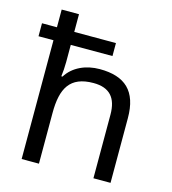

<svg xmlns="http://www.w3.org/2000/svg" viewBox="-112 -852 843 943"><g transform="rotate(15 309.0 -380.0)"><path d="M173 -760H85V-670H9V-604H85V0H173V-258C173 -383 210 -452 330 -452C412 -452 450 -409 450 -323V0H537V-329C537 -466 471 -526 342 -526C272 -526 208 -498 174 -443H168C171 -464 173 -491 173 -517V-604H385V-670H173Z"/></g></svg>

Font: Noto Sans EgyptHiero
Style: Regular
Weight: 400
Designer: Monotype Design Team
Foundry: Monotype Imaging Inc.
Version: Version 2.002